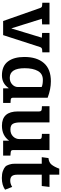

<svg xmlns="http://www.w3.org/2000/svg" viewBox="690 -1339 663 2083"><g transform="rotate(90 1021.5 -297.5)"><path d="M337 -503H548V-425L517 -423Q497 -421 490 -399L361 0H208L68 -398Q63 -412 57.5 -417Q52 -422 39 -423L10 -425V-503H245V-423L184 -420L287 -91H289L389 -420L337 -423Z M1040 -483V-111Q1040 -95 1045.5 -89Q1051 -83 1065 -82L1097 -80V0H938V-58L935 -59Q885 13 798 13Q696 13 647 -52Q598 -117 598 -230Q598 -366 664 -442Q730 -518 862 -518Q947 -518 1040 -483ZM924 -159V-418Q896 -431 847 -431Q780 -431 750 -377Q720 -323 720 -234Q720 -72 824 -72Q868 -72 896 -98.5Q924 -125 924 -159Z M1668 -79V0H1506V-65Q1451 13 1344 13Q1189 13 1189 -160V-391Q1189 -418 1164 -419L1132 -421V-503H1308V-186Q1308 -133 1323 -106Q1338 -79 1385 -79Q1432 -79 1460.5 -108Q1489 -137 1489 -178V-389Q1489 -405 1483.5 -411.5Q1478 -418 1464 -419L1432 -421V-503H1608V-111Q1608 -95 1613 -89.5Q1618 -84 1633 -82Z M1810 -609H1875V-503H2008L1998 -419H1875V-156Q1875 -112 1891 -94.5Q1907 -77 1940.5 -77Q1974 -77 2008 -98L2038 -21Q1988 14 1911 14Q1866 14 1835 2.5Q1804 -9 1789 -23Q1774 -37 1766 -64Q1758 -91 1757 -106.5Q1756 -122 1756 -152V-419H1685L1695 -492Q1742 -496 1766 -525.5Q1790 -555 1810 -609Z"/></g></svg>

Font: Bree Serif
Style: Regular
Weight: 400
Designer: Veronika Burian, Jos Scaglione
Foundry: TypeTogether
Version: Version 1.001